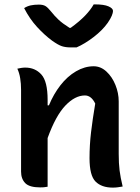

<svg xmlns="http://www.w3.org/2000/svg" viewBox="-20 -850 640 875"><path d="M329 -634H301Q279 -634 262 -639.5Q245 -645 217 -665Q183 -690 149 -727Q115 -764 90 -813Q104 -822 120 -825.5Q136 -829 157 -829Q176 -829 187 -822.5Q198 -816 214 -796Q228 -778 246.5 -760.5Q265 -743 297 -723H302Q342 -752 367.5 -778.5Q393 -805 407 -830H413Q454 -830 474.5 -821Q495 -812 495 -800Q495 -792 489.5 -778.5Q484 -765 471 -746Q447 -712 406.5 -681Q366 -650 329 -634ZM197 1Q187 3 179 3.5Q171 4 163 4Q114 4 95 -15.5Q76 -35 76 -68V-441Q76 -469 72 -493.5Q68 -518 59 -537Q68 -539 77 -540.5Q86 -542 95 -542Q140 -542 168.5 -510.5Q197 -479 197 -395V-370H203Q224 -421 255.5 -461.5Q287 -502 326.5 -525Q366 -548 407 -548Q439 -548 465 -524Q491 -500 506 -463Q521 -426 521 -388V-149Q521 -105 525 -73Q529 -41 539 0Q528 2 517 3.5Q506 5 494 5Q443 5 415.5 -22.5Q388 -50 388 -129Q388 -189 395 -248Q402 -307 414 -378Q396 -415 367 -415Q322 -415 278 -369Q234 -323 197 -221Z"/></svg>

Font: Recursive Sn Csl St SmB
Style: Regular
Weight: 600
Version: Version 1.079;hotconv 1.0.112;makeotfexe 2.5.65598; ttfautoh